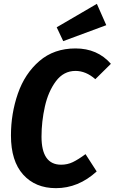

<svg xmlns="http://www.w3.org/2000/svg" viewBox="-20 -962 597 999"><path d="M557 -630 476 -550Q427 -593 373 -593Q311 -593 271 -539.5Q231 -486 213.5 -407.5Q196 -329 196 -251Q196 -105 298 -105Q331 -105 359 -118.5Q387 -132 425 -160L483 -70Q388 17 271 17Q164 17 100.5 -53.5Q37 -124 37 -257Q37 -371 73 -475Q109 -579 185 -644.5Q261 -710 373 -710Q487 -710 557 -630ZM484 -942 533 -831 309 -748 275 -820Z"/></svg>

Font: Fira Sans Condensed
Style: Bold Italic
Weight: 700
Width: 3
Italic angle: -8°
Designer: Carrois Corporate & Edenspiekermann AG
Foundry: Carrois Corporate GbR & Edenspiekermann AG
Version: Version 4.203